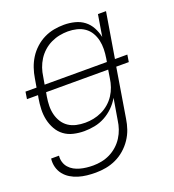

<svg xmlns="http://www.w3.org/2000/svg" viewBox="-136 -634 872 962"><g transform="rotate(-20 300.0 -152.5)"><path d="M211 223Q187 223 164 220.5Q141 218 119.5 211.5Q98 205 79 193.5Q60 182 46.5 165Q33 148 27 126Q21 104 24 80H66Q64 98 69 114.5Q74 131 85 143.5Q96 156 110.5 164Q125 172 141.5 176.5Q158 181 175.5 183Q193 185 211 185Q233 185 256 180.5Q279 176 300.5 165.5Q322 155 340.5 138.5Q359 122 372 101.5Q385 81 392.5 59Q400 37 403 14L422 -99Q407 -73 385.5 -52Q364 -31 338 -17Q312 -3 283.5 2.5Q255 8 228 8Q199 8 171 1.5Q143 -5 121.5 -21Q100 -37 86.5 -61Q73 -85 67 -112Q61 -139 62 -168Q63 -197 68 -226L71 -241H12L18 -279H77L85 -326Q89 -352 98 -378.5Q107 -405 122 -429Q137 -453 159 -473Q181 -493 206.5 -505.5Q232 -518 259 -523Q286 -528 313 -528Q342 -528 370 -521Q398 -514 419.5 -497.5Q441 -481 454 -456.5Q467 -432 473 -405L492 -520H535L495 -279H561L555 -241H488L445 21Q441 48 432 74.5Q423 101 406.5 125.5Q390 150 367.5 169.5Q345 189 319 201Q293 213 265.5 218Q238 223 211 223ZM120 -279H452L455 -297Q459 -321 459.5 -345Q460 -369 455 -391.5Q450 -414 438.5 -433.5Q427 -453 408.5 -466Q390 -479 367 -484.5Q344 -490 320 -490Q298 -490 275 -485.5Q252 -481 230 -470.5Q208 -460 189.5 -443.5Q171 -427 158 -406.5Q145 -386 137.5 -364Q130 -342 127 -319ZM247 -30Q269 -30 291.5 -34.5Q314 -39 335.5 -49Q357 -59 375.5 -75Q394 -91 407 -111Q420 -131 427.5 -153Q435 -175 438 -197L445 -241H114L110 -219Q106 -195 105.5 -171.5Q105 -148 110.5 -125.5Q116 -103 128 -84Q140 -65 158.5 -52.5Q177 -40 200 -35Q223 -30 247 -30Z"/></g></svg>

Font: Iosevka SS04 XLt Ex Obl
Style: Regular
Weight: 200
Width: 7
Italic angle: -9°
Monospace: yes
Designer: Belleve Invis
Foundry: Belleve Invis
Version: Version 19.0.0; ttfautohint (v1.8.4)